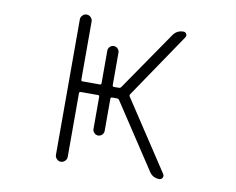

<svg xmlns="http://www.w3.org/2000/svg" viewBox="-79 -858 1158 941"><g transform="rotate(10 500.0 -388.0)"><path d="M250 -724.6Q250 -736.3 258.8 -745.1Q267.6 -753.9 279.3 -753.9Q291 -753.9 299.8 -745.1Q308.6 -736.3 308.6 -724.6V-435.5Q308.6 -427.7 316.4 -427.7H402.3Q409.2 -427.7 409.2 -435.5V-597.7Q409.2 -608.4 417.5 -616.7Q425.8 -625 437 -625Q448.2 -625 456.5 -616.7Q464.8 -608.4 464.8 -597.7V-435.5Q464.8 -427.7 472.7 -427.7H496.1Q503.9 -427.7 507.8 -433.6L710 -727.5Q728.5 -753.9 760.7 -753.9Q771.5 -753.9 775.9 -744.6Q780.3 -735.4 774.4 -727.5L556.6 -406.2Q552.7 -400.4 556.6 -394.5L784.2 -48.8Q787.1 -43.9 787.1 -39.1Q787.1 -35.2 784.2 -30.3Q779.3 -21.5 769.5 -21.5Q736.3 -21.5 718.8 -48.8L507.8 -369.1Q503.9 -375 496.1 -375H472.7Q464.8 -375 464.8 -367.2V-207Q464.8 -196.3 456.5 -188Q448.2 -179.7 437 -179.7Q425.8 -179.7 417.5 -188Q409.2 -196.3 409.2 -207V-367.2Q409.2 -375 402.3 -375H316.4Q308.6 -375 308.6 -367.2V-50.8Q308.6 -39.1 299.8 -30.3Q291 -21.5 279.3 -21.5Q267.6 -21.5 258.8 -30.3Q250 -39.1 250 -50.8Z"/></g></svg>

Font: Rounded Mgen+ 1mn light
Style: Regular
Weight: 200
Designer: [Source Han Sans]
Ryoko NISHIZUKA  (kana & ideographs); Paul D. Hunt (Latin, Greek & Cyrillic); Wenlong ZHANG  (bopomofo
Version: Version 1.059.20150602